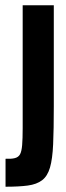

<svg xmlns="http://www.w3.org/2000/svg" viewBox="-20 -708 252 728"><path d="M1 0V-106Q23 -105 36.5 -108.5Q50 -112 56 -123Q62 -134 64 -158Q66 -182 66 -222V-688H184V-305Q184 -218 181.5 -161.5Q179 -105 169.5 -72.5Q160 -40 139.5 -24.5Q119 -9 85.5 -4.5Q52 0 1 0Z"/></svg>

Font: Saira UltraCondensed ExtraBold
Style: Regular
Weight: 800
Width: 1
Designer: Hector Gatti with collaboration of the Omnibus-Type team
Foundry: Omnibus-Type
Version: Version 1.101